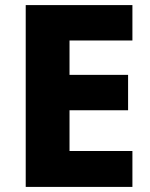

<svg xmlns="http://www.w3.org/2000/svg" viewBox="-20 -734 590 754"><path d="M500 0V-141H253V-301H483V-440H253V-575H500V-714H81V0Z"/></svg>

Font: Noto Sans Lao UI ExtBd
Style: Regular
Weight: 800
Designer: Monotype Design Team
Foundry: Monotype Imaging Inc.
Version: Version 2.000